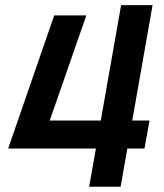

<svg xmlns="http://www.w3.org/2000/svg" viewBox="-20 -713 626 733"><path d="M11.2 -146H346.2L320.3 0H440.4L466.3 -146H531.7L550.8 -252.9H484.9L562.5 -693.4H442.4L364.7 -252.9H169.9L309.6 -654.3H187Z"/></svg>

Font: Cascadia Mono PL SemiBold
Style: Italic
Weight: 600
Italic angle: -10°
Monospace: yes
Designer: Aaron Bell
Foundry: Saja Typeworks
Version: Version 2404.023